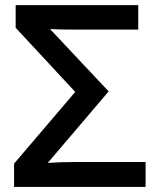

<svg xmlns="http://www.w3.org/2000/svg" viewBox="-20 -734 619 754"><path d="M35.2 -91.3 275.4 -373 41.5 -625V-713.9H522.9V-617.7H277.3Q210.9 -617.7 176.3 -620.1L406.7 -375L167.5 -94.2Q218.8 -97.7 269.5 -97.7H551.8V0H35.2Z"/></svg>

Font: Viking Open Sans Light
Style: Bold
Weight: 600
Foundry: Ascender Corporation
Version: Version 2.001